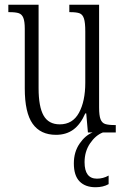

<svg xmlns="http://www.w3.org/2000/svg" viewBox="-20 -556 525 806"><path d="M335 125Q335 194 387 194Q413 194 436 181V217Q413 230 381 230Q338 230 314 205.5Q290 181 290 130Q290 82 314 47Q338 12 369 0H349L342 -80H338Q318 -34 288 -12Q258 10 215 10Q150 10 117 -36.5Q84 -83 84 -185V-435Q84 -466 78 -481Q72 -496 59 -500.5Q46 -505 19 -505H15V-536H142V-186Q142 -108 163 -71Q184 -34 231 -34Q285 -34 311.5 -82.5Q338 -131 338 -209V-424Q338 -461 332.5 -478Q327 -495 314.5 -500Q302 -505 274 -505H271V-536H396V-105Q396 -71 402 -55.5Q408 -40 421.5 -35.5Q435 -31 463 -31H466V0H412Q381 12 358 46Q335 80 335 125Z"/></svg>

Font: Noto Serif CondLight
Style: Regular
Weight: 300
Width: 3
Designer: Monotype Design Team
Foundry: Monotype Imaging Inc.
Version: Version 1.001